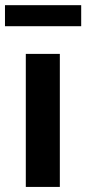

<svg xmlns="http://www.w3.org/2000/svg" viewBox="-41 -736 340 756"><path d="M60.6 0V-523.8H194.6V0ZM-21.4 -632.8V-715.6H278.7V-632.8Z"/></svg>

Font: Raleway Thin
Style: Regular
Weight: 100
Designer: Matt McInerney, Pablo Impallari, Rodrigo Fuenzalida
Foundry: Matt McInerney, Pablo Impallari, Rodrigo Fuenzalida
Version: Version 4.026